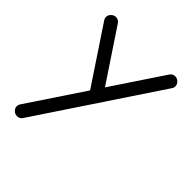

<svg xmlns="http://www.w3.org/2000/svg" viewBox="-164 -678 783 783"><g transform="rotate(45 228.0 -286.0)"><path d="M428.5 -542.7Q428.5 -533.9 422.9 -526.4L80.8 -12.5Q72 0.2 57.6 0.2Q46.1 0.2 37.1 -8.2Q28.1 -16.6 28.1 -28.1Q28.1 -36.6 33.7 -44.4L194.1 -285.2L33.7 -526.4Q28.1 -533.9 28.1 -542.7Q28.1 -554.2 37.1 -562.9Q46.1 -571.5 57.6 -571.5Q72 -571.5 80.8 -558.3L228.3 -336.7L376 -558.3Q384.8 -571.5 398.9 -571.5Q410.2 -571.5 419.3 -562.9Q428.5 -554.2 428.5 -542.7Z"/></g></svg>

Font: EnergyBar
Style: Regular
Weight: 400
Italic angle: -10°
Version: 1.0 2000-03-28